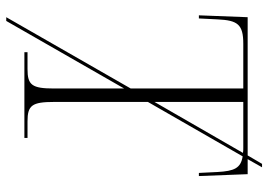

<svg xmlns="http://www.w3.org/2000/svg" viewBox="-142 -658 858 614"><g transform="rotate(90 287.0 -351.0)"><path d="M35 58H47L263 -319V-95C263 -24 252 -10 201 -10H147V0H421V-10H368C317 -10 306 -24 306 -95V-395L480 -698C518 -692 527 -671 530 -618L533 -558H543L537 -714H489L515 -760H504L477 -714H35L29 -558H39L42 -618C45 -682 58 -700 120 -700H263V-340ZM306 -700H452C458 -700 464 -700 469 -699L306 -416Z"/></g></svg>

Font: Noto Serif Display ExtraLight
Style: Regular
Weight: 200
Designer: Monotype Design Team
Foundry: Monotype Imaging Inc.
Version: Version 2.009